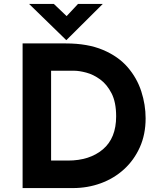

<svg xmlns="http://www.w3.org/2000/svg" viewBox="-20 -957 811 977"><path d="M95 0V-736H315Q426 -736 504 -703Q582 -670 629.5 -615Q677 -560 699 -492Q721 -424 721 -355Q721 -273 691.5 -207.5Q662 -142 611 -95.5Q560 -49 493 -24.5Q426 0 351 0ZM240 -140H326Q436 -140 503.5 -197Q571 -254 571 -365Q571 -437 547.5 -482.5Q524 -528 489.5 -553Q455 -578 419 -587.5Q383 -597 358 -597H240ZM254 -937 319 -875 377 -937H503L318 -753H317L128 -937Z"/></svg>

Font: Synthetic
Style: Bold
Weight: 700
Designer: Santiago Orozco
Foundry: Typemade
Version: Version 2.000; ttfautohint (v1.8.4.7-5d5b)